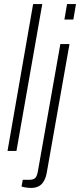

<svg xmlns="http://www.w3.org/2000/svg" viewBox="-20 -743 394 945"><path d="M17 0 143 -723H188L61 0ZM297 -647 310 -723H354L341 -647ZM133 182Q125 182 116 181Q107 180 99 178.5Q91 177 86 175L92 142H123Q146 142 154.5 132Q163 122 167 97L277 -526H322L211 102Q207 128 197 146.5Q187 165 171 173.5Q155 182 133 182Z"/></svg>

Font: Archivo Condensed Thin
Style: Italic
Weight: 250
Width: 3
Italic angle: -10°
Designer: Hector Gatti
Foundry: Omnibus-Type
Version: Version 2.001